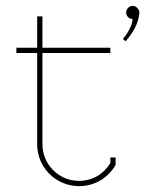

<svg xmlns="http://www.w3.org/2000/svg" viewBox="-20 -627 522 656"><path d="M411 -584C411 -572 421 -562 433 -562C433 -546 420 -517 400 -494L409 -486C432 -512 452 -543 456 -581V-584C456 -596 445 -607 433 -607C421 -607 411 -596 411 -584ZM125 -134V-446H357V-464H125V-571H107V-464H36V-446H107V-134C107 -55 171 9 250 9C303 9 349 -19 374 -62L375 -64V-89H357V-70C335 -33 296 -9 250 -9C181 -9 125 -65 125 -134Z"/></svg>

Font: Rawengulk
Style: Light
Weight: 300
Version: Version 0.9